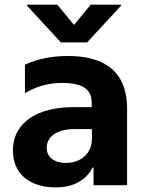

<svg xmlns="http://www.w3.org/2000/svg" viewBox="-20 -792 621 821"><path d="M225.1 -772H96.2V-767L240.1 -610.8H352.6L496.8 -767V-772H367.9L296.5 -685.4ZM217.3 9.2C296.5 9.2 348 -22 375.7 -75.6H380V0H523.4V-326.7C523.4 -497.9 412.6 -552.6 271 -552.6C210.9 -552.6 145.6 -543.3 86.6 -515.3V-393.5C125.7 -417.6 179 -437.5 247.5 -437.5C374.3 -437.5 372.2 -373.9 372.2 -345.2V-333.8H291.9C144.5 -333.8 35.2 -271.3 35.2 -148.1C35.2 -44.4 112.2 9.2 217.3 9.2ZM261.7 -95.2C213.1 -95.2 179.7 -119.3 179.7 -160.2C179.7 -200.6 213.8 -240.1 299.4 -240.1H372.9V-197.1C372.9 -134.6 323.9 -95.2 261.7 -95.2Z"/></svg>

Font: TID UI
Style: Bold
Weight: 700
Designer: The TID Project Authors
Foundry: Bakken & Bæck
Version: Version 1.001;hotconv 1.0.109;makeotfexe 2.5.65596